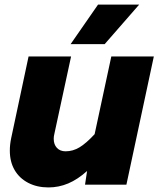

<svg xmlns="http://www.w3.org/2000/svg" viewBox="-20 -807 693 840"><path d="M215 -200Q215 -175 229 -160Q243 -145 267 -145Q299 -145 328 -162.5Q357 -180 394 -220L467 -560H653L533 1H352L361 -59Q320 -22 278.5 -4.5Q237 13 192 13Q142 13 103.5 -7Q65 -27 44 -63Q23 -99 23 -148Q23 -175 29 -203L105 -560H291L218 -222Q215 -210 215 -200ZM409 -787H589L438 -614H289Z"/></svg>

Font: Azeret Mono ExtraBold
Style: Italic
Weight: 800
Italic angle: -12°
Designer: Martin Vácha
Foundry: Displaay
Version: Version 1.000; Glyphs 3.0.3, build 3074